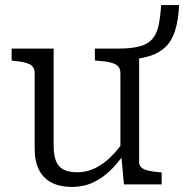

<svg xmlns="http://www.w3.org/2000/svg" viewBox="-20 -729 728 759"><path d="M192 -537V-152Q192 -117 201 -93.5Q210 -70 230.5 -59Q251 -48 286 -48Q321 -48 353.5 -63Q386 -78 417 -108Q448 -138 478 -182L491 -149Q457 -97 422.5 -61.5Q388 -26 349 -8Q310 10 265 10Q218 10 185 -6.5Q152 -23 134.5 -57Q117 -91 117 -141V-440Q117 -465 97 -475Q77 -485 38 -488L26 -490V-537ZM447 -537Q499 -537 531.5 -545.5Q564 -554 581.5 -574Q599 -594 606.5 -627Q614 -660 617 -709H688Q685 -648 672 -607.5Q659 -567 634 -543Q609 -519 571.5 -507.5Q534 -496 483 -493L530 -514V-88Q530 -74 540 -66Q550 -58 568.5 -54Q587 -50 612 -48L619 -47V0H470L459 -119L456 -123V-440Q456 -465 435 -475.5Q414 -486 374 -488L355 -490V-537Z"/></svg>

Font: Roboto Serif Light
Style: Regular
Weight: 300
Designer: Greg Gazdowicz
Foundry: Commercial Type
Version: Version 1.008